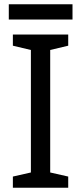

<svg xmlns="http://www.w3.org/2000/svg" viewBox="-20 -875 379 895"><path d="M298 0H40V-52L124 -71V-642L40 -662V-714H298V-662L214 -642V-71L298 -52ZM318 -855V-784H21V-855Z"/></svg>

Font: Noto Sans Thaana
Style: Regular
Weight: 400
Designer: Monotype Design Team
Foundry: Monotype Imaging Inc.
Version: Version 2.001